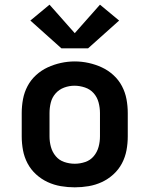

<svg xmlns="http://www.w3.org/2000/svg" viewBox="-20 -794 640 822"><path d="M300 8Q270 8 240.5 3Q211 -2 184 -14.5Q157 -27 134.5 -47.5Q112 -68 98 -94.5Q84 -121 78.5 -150.5Q73 -180 73 -210V-310Q73 -340 78.5 -369.5Q84 -399 98 -425.5Q112 -452 134.5 -472.5Q157 -493 184 -505.5Q211 -518 240.5 -524.5Q270 -531 300 -531Q330 -531 359.5 -524.5Q389 -518 416 -505.5Q443 -493 465.5 -472.5Q488 -452 502 -425.5Q516 -399 521.5 -369.5Q527 -340 527 -310V-210Q527 -180 521.5 -150.5Q516 -121 502 -94.5Q488 -68 465.5 -47.5Q443 -27 416 -14.5Q389 -2 359.5 3Q330 8 300 8ZM300 -93Q323 -93 345 -100.5Q367 -108 381.5 -125.5Q396 -143 402 -165Q408 -187 408 -210V-310Q408 -333 402 -355.5Q396 -378 381 -395Q366 -412 343.5 -419.5Q321 -427 299 -427Q276 -427 254.5 -419Q233 -411 218 -394Q203 -377 197.5 -355Q192 -333 192 -310V-210Q192 -187 198 -165Q204 -143 218.5 -125.5Q233 -108 255 -100.5Q277 -93 300 -93ZM243 -587 110 -706 192 -774 300 -652 408 -774 490 -706 357 -587Z"/></svg>

Font: Zed Sans Extended
Style: Bold
Weight: 700
Width: 7
Designer: Belleve Invis
Foundry: Belleve Invis
Version: Version 1.0.0; ttfautohint (v1.8.4)